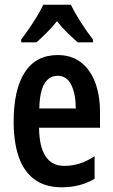

<svg xmlns="http://www.w3.org/2000/svg" viewBox="-20 -879 479 816"><path d="M225 -645Q284 -645 324 -614Q364 -583 384.5 -528.5Q405 -474 405 -403V-336H146Q148 -174 253 -174Q286 -174 317 -183.5Q348 -193 382 -215V-119Q351 -101 316.5 -92Q282 -83 244 -83Q170 -83 124.5 -118Q79 -153 58.5 -215.5Q38 -278 38 -361Q38 -499 85.5 -572Q133 -645 225 -645ZM225 -557Q190 -557 169.5 -524.5Q149 -492 147 -418H302Q302 -479 283 -518Q264 -557 225 -557ZM281 -859Q297 -826 322.5 -786Q348 -746 375 -711V-699H310Q291 -716 267 -739Q243 -762 222 -789Q200 -761 176 -737.5Q152 -714 135 -699H70V-711Q86 -732 104.5 -759Q123 -786 139 -812.5Q155 -839 164 -859Z"/></svg>

Font: Noto Sans Kannada UI ExtraCondensed SemiBold
Style: Regular
Weight: 600
Width: 2
Designer: Jelle Bosma - Monotype Design Team
Foundry: Monotype Imaging Inc.
Version: Version 2.005; ttfautohint (v1.8.4.7-5d5b)